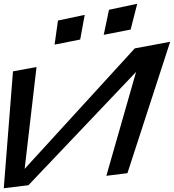

<svg xmlns="http://www.w3.org/2000/svg" viewBox="-51 -967 924 1020"><path d="M100 17 672 -585 514 -33 626 -47 853 -745 665 -710 80 -70 143 -611 18 -588 -31 33ZM375 -757 399 -888 257 -858 239 -730ZM643 -810 678 -947 528 -915 500 -782Z"/></svg>

Font: Gamestation Warped
Style: Italic
Weight: 400
Designer: Jonas Hecksher
Foundry: Jonas Hecksher, Playtypeª, e-types AS
Version: Version 1.003